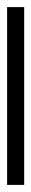

<svg xmlns="http://www.w3.org/2000/svg" viewBox="206 -246 88 540"><g transform="rotate(90 250.0 24.0)"><path d="M0 48V0H500V48Z"/></g></svg>

Font: mBank
Style: Regular
Weight: 400
Designer: Julieta Ulanovsky
Foundry: Julieta Ulanovsky
Version: Version 7.200;PS 007.200;hotconv 1.0.88;makeotf.lib2.5.64775